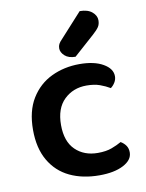

<svg xmlns="http://www.w3.org/2000/svg" viewBox="-83 -778 649 851"><g transform="rotate(-10 241.5 -352.0)"><path d="M307 -388Q247 -388 206.5 -349Q166 -310 166 -235Q166 -161 205 -123Q244 -85 306 -85Q343 -85 368.5 -94.5Q394 -104 413 -115Q428 -106 436.5 -93.5Q445 -81 445 -63Q445 -29 404 -7.5Q363 14 296 14Q220 14 162.5 -13.5Q105 -41 72.5 -97Q40 -153 40 -235Q40 -320 74.5 -376Q109 -432 166.5 -459.5Q224 -487 293 -487Q359 -487 399 -464Q439 -441 439 -407Q439 -392 431 -379Q423 -366 412 -358Q392 -370 367 -379Q342 -388 307 -388ZM236 -609 335 -718Q371 -718 390.5 -701.5Q410 -685 410 -664Q410 -646 402 -634Q394 -622 375 -605L282 -522Q251 -522 234 -537.5Q217 -553 217 -571Q217 -582 221.5 -590.5Q226 -599 236 -609Z"/></g></svg>

Font: Baloo Bhaijaan 2 SemiBold
Style: Regular
Weight: 600
Designer: Sanskriti Dholi, Noopur Datye and Ek Type
Foundry: Ek Type
Version: Version 1.700